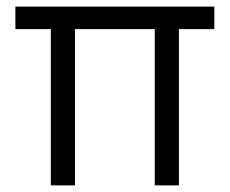

<svg xmlns="http://www.w3.org/2000/svg" viewBox="-20 -560 694 580"><path d="M133.5 0H206.5V-472H447.5V0H520.5V-472H627.5V-540H26.5V-472H133.5Z"/></svg>

Font: Eudonet
Style: Regular
Weight: 400
Designer: Mikhail Sharanda
Foundry: Mikhail Sharanda
Version: Version 4.503;Glyphs 3.1.2 (3151)